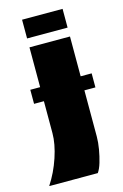

<svg xmlns="http://www.w3.org/2000/svg" viewBox="-135 -568 507 792"><g transform="rotate(-15 118.5 -172.0)"><path d="M43 -438V-518H216V-438ZM-25 174 -26 173Q5 126 24 69Q43 12 43 -34V-400H216V27Q216 52 211 81Q206 110 198.5 135Q191 160 181 174ZM1 -170V-230H263V-170Z"/></g></svg>

Font: Tac One
Style: Regular
Weight: 400
Designer: Oluseyi Olusanya, David Udoh, Eyiyemi Adegbite, Mirko Velimirović
Version: Version 1.003; ttfautohint (v1.8.4.7-5d5b)